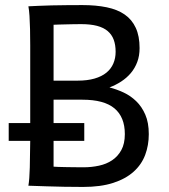

<svg xmlns="http://www.w3.org/2000/svg" viewBox="-20 -738 670 763"><path d="M14.6 -249H100.1V-558.1Q100.1 -592.3 99.4 -621.8Q98.6 -651.4 97.2 -674.8Q95.7 -698.2 92.8 -712.9Q108.9 -713.9 132.8 -714.8Q156.7 -715.8 185.3 -716.6Q213.9 -717.3 245.4 -717.5Q276.9 -717.8 307.6 -717.8Q361.8 -717.8 404.3 -709Q446.8 -700.2 475.6 -680.2Q504.4 -660.2 519.5 -627.4Q534.7 -594.7 534.7 -546.9Q534.7 -516.1 525.4 -491.5Q516.1 -466.8 499.8 -447.5Q483.4 -428.2 461.7 -414.1Q439.9 -399.9 415 -390.6Q443.4 -383.3 471.2 -370.4Q499 -357.4 521.2 -335.9Q543.5 -314.5 557.4 -282.5Q571.3 -250.5 571.3 -205.1Q571.3 -160.6 556.9 -122.3Q542.5 -84 511 -55.7Q479.5 -27.3 429.9 -11.2Q380.4 4.9 310.1 4.9Q272.5 4.9 234.1 4.2Q195.8 3.4 164.1 2.4Q127 1.5 92.8 0Q97.2 -24.9 98.4 -72Q99.6 -119.1 100.1 -178.2H14.6ZM192.9 -249H314.9V-178.2H192.9V-75.7Q199.7 -75.2 211.4 -74.7Q223.1 -74.2 238.8 -74Q254.4 -73.7 273.2 -73.5Q292 -73.2 312.5 -73.2Q343.8 -73.2 373.3 -79.6Q402.8 -85.9 425.5 -101.1Q448.2 -116.2 462.2 -141.6Q476.1 -167 476.1 -205.1Q476.1 -272.9 434.8 -307.4Q393.6 -341.8 307.6 -341.8H192.9ZM192.9 -417.5H288.1Q327.1 -417.5 355.7 -425.8Q384.3 -434.1 402.8 -449.2Q421.4 -464.4 430.4 -485.6Q439.5 -506.8 439.5 -532.2Q439.5 -559.6 431.9 -580.1Q424.3 -600.6 408 -614.5Q391.6 -628.4 365.5 -635.3Q339.4 -642.1 302.7 -642.1Q288.6 -642.1 272.5 -641.8Q256.3 -641.6 241.2 -641.1Q226.1 -640.6 213.4 -640.4Q200.7 -640.1 192.9 -639.6Z"/></svg>

Font: Andika Viet
Style: Regular
Weight: 400
Designer: Victor Gaultney, Annie Olsen, Julie Remington, Don Collingsworth, Eric Hays, Becca Hirsbrunner
Foundry: SIL International
Version: Version 5.000